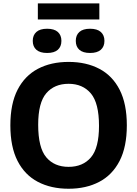

<svg xmlns="http://www.w3.org/2000/svg" viewBox="-20 -1120 821 1149"><path d="M390.5 9.5Q285 9.5 206.5 -31.8Q128 -73 85 -157Q42 -241 42 -370Q42 -499 85.2 -583Q128.5 -667 206.8 -708.2Q285 -749.5 390.5 -749.5Q496 -749.5 574.5 -708.2Q653 -667 696 -582.8Q739 -498.5 739 -370Q739 -241.5 695.8 -157.2Q652.5 -73 574 -31.8Q495.5 9.5 390.5 9.5ZM390.5 -121.5Q476 -121.5 524.2 -178.2Q572.5 -235 572.5 -366.5Q572.5 -503 523.8 -560.8Q475 -618.5 390.5 -618.5Q305.5 -618.5 257 -562Q208.5 -505.5 208.5 -373.5Q208.5 -236 256.8 -178.8Q305 -121.5 390.5 -121.5ZM519 -803Q476.5 -803 455 -822Q433.5 -841 433.5 -875.5Q433.5 -909.5 455 -928.8Q476.5 -948 519 -948Q561.5 -948 583.2 -928.8Q605 -909.5 605 -875.5Q605 -841 583.2 -822Q561.5 -803 519 -803ZM262 -803Q219.5 -803 197.8 -822Q176 -841 176 -875.5Q176 -909.5 197.8 -928.8Q219.5 -948 262 -948Q304.5 -948 326 -928.8Q347.5 -909.5 347.5 -875.5Q347.5 -841 326 -822Q304.5 -803 262 -803ZM206.5 -1003.5V-1099.5H574.5V-1003.5Z"/></svg>

Font: Encode Sans
Style: Bold
Weight: 700
Designer: Multiple Designers
Foundry: Impallari Type
Version: Version 3.002; ttfautohint (v1.8.3) -l 8 -r 50 -G 200 -x 14 